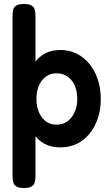

<svg xmlns="http://www.w3.org/2000/svg" viewBox="-20 -734 555 964"><path d="M284 6Q237 6 203.5 -12Q170 -30 149 -63.5Q128 -97 118 -141.5Q108 -186 108 -238Q108 -292 118.5 -336.5Q129 -381 150.5 -414Q172 -447 205 -465Q238 -483 284 -483Q328 -483 365 -464.5Q402 -446 429 -413Q456 -380 471 -335Q486 -290 486 -237Q486 -184 471 -139.5Q456 -95 429 -62Q402 -29 365 -11.5Q328 6 284 6ZM100 210Q74 210 62 202Q50 194 46.5 180.5Q43 167 43 150V-654Q43 -671 46 -684.5Q49 -698 61.5 -706Q74 -714 100 -714Q127 -714 139 -706Q151 -698 154.5 -684.5Q158 -671 158 -654V151Q158 167 154.5 180.5Q151 194 139 202Q127 210 100 210ZM264 -108Q295 -108 318 -124.5Q341 -141 354.5 -170.5Q368 -200 368 -237Q368 -276 355 -305Q342 -334 318.5 -350Q295 -366 264 -366Q233 -366 210.5 -349.5Q188 -333 175.5 -304.5Q163 -276 163 -237Q163 -200 175.5 -170.5Q188 -141 210.5 -124.5Q233 -108 264 -108Z"/></svg>

Font: Fredoka SemiCondensed Medium
Style: Regular
Weight: 500
Width: 4
Designer: Ben Nathan
Foundry: Milena B. Brandão, Ben Nathan
Version: Version 2.001